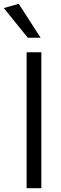

<svg xmlns="http://www.w3.org/2000/svg" viewBox="-57 -983 318 1003"><path d="M82 0V-710H159V0ZM88 -786 -37 -941 41 -963 155 -786Z"/></svg>

Font: LivvicRegular
Style: Regular
Weight: 400
Designer: Jacques Le Bailly, Baron von Fonthausen
Version: Version 1.001; ttfautohint (v1.8.2)